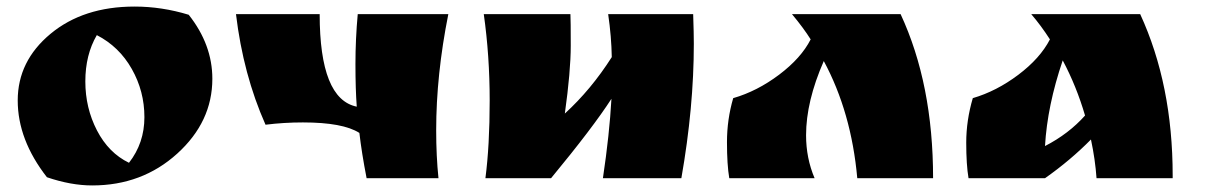

<svg xmlns="http://www.w3.org/2000/svg" viewBox="-20 -543 3670 585"><path d="M123 -3Q34 -117 34 -237Q34 -357 134 -440Q234 -523 390 -523Q473 -523 555 -498Q627 -407 627 -303Q627 -172 520 -75Q413 22 261 22Q196 22 123 -3ZM275 -436Q240 -376 240 -295Q240 -214 275.5 -145.5Q311 -77 373 -47Q420 -107 420 -186Q420 -265 381.5 -333Q343 -401 275 -436Z M1067 -218Q1063 -271 1063 -347.5Q1063 -424 1070 -500H1346Q1309 -315 1309 -146Q1309 -67 1316 0H1097Q1082 -77 1075 -138Q1025 -170 903 -170Q845 -170 789 -163Q721 -316 699 -500H954Q954 -241 1067 -218Z M1459 0Q1472 -100 1472 -236.5Q1472 -373 1454 -500H1718Q1719 -482 1719 -404Q1719 -326 1701 -197Q1781 -270 1844 -369Q1843 -431 1833 -500H2092Q2094 -440 2094 -410Q2094 -216 2056 0H1817Q1837 -134 1843 -242Q1787 -155 1659 0Z M2823 0H2592Q2574 -201 2490 -357Q2436 -234 2436 -131Q2436 -61 2462 0H2202Q2195 -41 2195 -110Q2195 -179 2214 -244Q2287 -265 2354 -315.5Q2421 -366 2450 -423Q2428 -458 2393 -500H2724Q2823 -287 2823 0Z M3553 -8V0H3321Q3317 -57 3304 -118Q3242 -55 3164 0H2931Q2924 -41 2924 -108.5Q2924 -176 2944 -244Q3016 -265 3082.5 -315Q3149 -365 3179 -423Q3152 -465 3122 -500H3454Q3553 -285 3553 -8ZM3286 -191Q3260 -280 3218 -359Q3171 -221 3164 -98Q3236 -135 3286 -191Z"/></svg>

Font: Ruslan Display
Style: Regular
Weight: 400
Designer: Denis Masharov, Vladimir Rabdu
Foundry: Denis Masharov, Vladimir Rabdu
Version: Version 1.000; ttfautohint (v1.4.1)